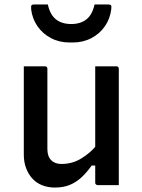

<svg xmlns="http://www.w3.org/2000/svg" viewBox="-20 -832 640 863"><path d="M182 -534Q186 -534 188 -532.5Q190 -531 191.5 -529Q193 -527 193 -523Q193 -478 193 -431.5Q193 -385 193 -339Q193 -293 193 -248.5Q193 -204 193 -162Q193 -129 210 -112Q227 -95 256 -95Q279 -95 300.5 -100.5Q322 -106 342.5 -118Q363 -130 383.5 -147.5Q404 -165 423 -191V-88H392Q371 -58 347 -35.5Q323 -13 294 -1Q265 11 227 11Q195 11 169 0.5Q143 -10 125 -30Q107 -50 97 -77Q87 -104 87 -137Q87 -182 87 -226.5Q87 -271 87 -316.5Q87 -362 87 -406Q87 -438 87 -470Q87 -502 87 -534Q111 -534 135 -534Q159 -534 182 -534ZM503 -534Q507 -534 509 -532.5Q511 -531 512.5 -529Q514 -527 514 -523Q514 -452 514 -381.5Q514 -311 514 -240Q514 -169 514 -99Q514 -78 514 -60Q514 -42 514 -26.5Q514 -11 514 0Q498 0 481.5 0Q465 0 449.5 0Q434 0 419 0Q416 0 413.5 -1.5Q411 -3 409.5 -5Q408 -7 408 -11Q408 -98 408 -185.5Q408 -273 408 -360Q408 -447 408 -534Q425 -534 440.5 -534Q456 -534 472 -534Q488 -534 503 -534ZM300 -724Q342 -724 368.5 -745Q395 -766 405 -812Q421 -812 435.5 -812Q450 -812 466 -812Q476 -812 479 -808Q482 -804 480 -790Q475 -748 451.5 -714Q428 -680 390.5 -660.5Q353 -641 307 -641H293Q247 -641 209.5 -660.5Q172 -680 148.5 -714Q125 -748 120 -790Q119 -804 121.5 -808Q124 -812 134 -812Q150 -812 164.5 -812Q179 -812 195 -812Q205 -766 231.5 -745Q258 -724 300 -724Z"/></svg>

Font: Recursive Monospace Medium
Style: Regular
Weight: 500
Version: Version 1.047